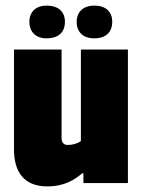

<svg xmlns="http://www.w3.org/2000/svg" viewBox="-20 -656 507 686"><path d="M149 10C210 10 247 -14 274 -37H278V-2H437V-479H269V-152C257 -143 239 -138 222 -138C207 -138 200 -148 200 -163V-479H30V-122C30 -45 63 10 149 10ZM85 -578C85 -541 109 -519 146 -519C189 -519 212 -541 212 -578C212 -614 189 -636 146 -636C109 -636 85 -614 85 -578ZM254 -578C254 -541 277 -519 317 -519C358 -519 381 -541 381 -578C381 -614 358 -636 317 -636C278 -636 254 -614 254 -578Z"/></svg>

Font: Passion One
Style: Regular
Weight: 400
Designer: Alejandro Lo Celso
Foundry: Fontstage
Version: Version 1.001